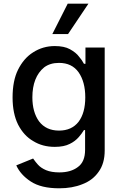

<svg xmlns="http://www.w3.org/2000/svg" viewBox="-20 -802 657 1038"><path d="M146 179Q91 143 68 92L159 55Q173 75 185 88Q201 106 229 118Q258 130 301 130Q363 130 401 101Q440 73 440 8V-99H434Q421 -78 406 -61Q386 -38 357 -24Q326 -8 276 -8Q210 -8 160 -39Q109 -68 78 -128Q48 -188 48 -275Q48 -365 77 -424Q108 -487 159 -519Q212 -553 276 -553Q327 -553 358 -536Q392 -517 407 -496Q423 -478 434 -457H442V-545H546V12Q546 82 513 127Q481 173 425 194Q371 216 300 216Q202 216 146 179ZM405 -144Q441 -192 441 -276Q441 -359 405 -411Q369 -462 299 -462Q251 -462 219 -438Q187 -412 171 -371Q155 -330 155 -276Q155 -196 191 -146Q229 -96 299 -96Q368 -96 405 -144ZM458 -782 348 -618H263L346 -782Z"/></svg>

Font: Sinter Medium
Style: Regular
Weight: 500
Foundry: Adobe & rsms
Version: Version 1.000